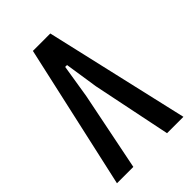

<svg xmlns="http://www.w3.org/2000/svg" viewBox="-210 -932 887 887"><g transform="rotate(-45 234.0 -488.5)"><path d="M174.8 -842.3 17.1 -135.3H124L201.7 -521L228 -684.6H240.2L265.1 -521L344.2 -135.3H451.2L288.6 -842.3Z"/></g></svg>

Font: Fjalla One
Style: Regular
Weight: 400
Designer: Irina Smirnova
Foundry: Irina Smirnova
Version: Version 1.001